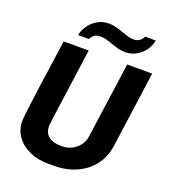

<svg xmlns="http://www.w3.org/2000/svg" viewBox="-156 -987 986 1111"><g transform="rotate(20 336.5 -431.5)"><path d="M266 -686 227 -404Q200 -215 200 -195Q200 -155 228 -133.5Q256 -112 305 -112Q358 -112 394.5 -142.5Q431 -173 438 -221L503 -686H657L592 -218Q577 -112 498 -51Q419 10 301 10H273Q204 10 152 -14Q100 -38 72 -79.5Q44 -121 44 -172Q44 -193 58 -300Q72 -407 97 -580L112 -686ZM467 -749Q445 -749 424.5 -754Q404 -759 377 -769Q352 -778 335.5 -782Q319 -786 301 -786Q262 -786 244 -749H178Q183 -779 203 -808Q223 -837 254.5 -855Q286 -873 323 -873Q345 -873 365.5 -868Q386 -863 412 -853Q438 -844 454 -839.5Q470 -835 487 -835Q528 -835 546 -873H611Q606 -842 586.5 -813.5Q567 -785 535.5 -767Q504 -749 467 -749Z"/></g></svg>

Font: Chivo
Style: Bold Italic
Weight: 700
Italic angle: -8.05°
Designer: Hector Gatti
Foundry: Omnibus-Type
Version: Version 1.007